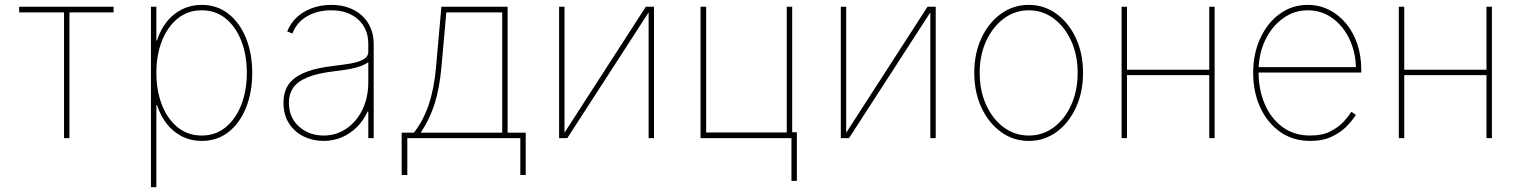

<svg xmlns="http://www.w3.org/2000/svg" viewBox="-20 -574 6317 798"><path d="M59.6 -522.5V-545.9H452.1V-522.5H268.6V0H246.1V-522.5Z M607.4 204.1V-545.9H629.9V-406.2H632.8Q647 -451.7 674.1 -484.9Q701.2 -518.1 738 -535.9Q774.9 -553.7 818.4 -553.7Q882.3 -553.7 929.4 -516.6Q976.6 -479.5 1002.4 -415.5Q1028.3 -351.6 1028.3 -271.5Q1028.3 -190.9 1002.7 -126.7Q977.1 -62.5 929.9 -25.4Q882.8 11.7 818.4 11.7Q774.4 11.7 737.8 -6.3Q701.2 -24.4 674.3 -57.9Q647.5 -91.3 632.8 -136.7H629.9V204.1ZM818.4 -10.7Q876 -10.7 918 -45.2Q960 -79.6 982.9 -138.7Q1005.9 -197.8 1005.9 -271.5Q1005.9 -345.2 982.9 -404.1Q960 -462.9 918 -497.1Q876 -531.2 818.4 -531.2Q760.7 -531.2 718.5 -497.1Q676.3 -462.9 653.1 -404.1Q629.9 -345.2 629.9 -271.5Q629.9 -197.8 652.8 -138.7Q675.8 -79.6 718 -45.2Q760.3 -10.7 818.4 -10.7Z M1325.2 11.7Q1280.3 11.7 1242.2 -6.8Q1204.1 -25.4 1181.2 -61Q1158.2 -96.7 1158.2 -147.5Q1158.2 -175.3 1167 -199.7Q1175.8 -224.1 1198.2 -243.9Q1220.7 -263.7 1261 -278.1Q1301.3 -292.5 1364.3 -299.8Q1402.3 -304.2 1435.8 -309.8Q1469.2 -315.4 1490 -326.9Q1510.7 -338.4 1510.7 -359.4V-391.6Q1510.7 -455.1 1468.5 -493.2Q1426.3 -531.2 1356.4 -531.2Q1298.8 -531.2 1255.6 -505.9Q1212.4 -480.5 1195.3 -434.6L1173.8 -443.4Q1187 -477.5 1213.6 -502.2Q1240.2 -526.9 1277.1 -540.3Q1314 -553.7 1356.4 -553.7Q1397.9 -553.7 1430.7 -541.5Q1463.4 -529.3 1486.3 -507.3Q1509.3 -485.4 1521.2 -455.8Q1533.2 -426.3 1533.2 -391.6V0H1510.7V-110.4H1507.8Q1491.2 -73.7 1463.9 -46.4Q1436.5 -19 1401.4 -3.7Q1366.2 11.7 1325.2 11.7ZM1325.2 -10.7Q1377 -10.7 1418.9 -38.8Q1460.9 -66.9 1485.8 -117.2Q1510.7 -167.5 1510.7 -233.4V-315.4Q1500.5 -308.1 1486.6 -302.2Q1472.7 -296.4 1455.3 -292Q1438 -287.6 1417.2 -284.4Q1396.5 -281.2 1373 -278.3Q1299.8 -270 1257.8 -252.4Q1215.8 -234.9 1198.2 -208.7Q1180.7 -182.6 1180.7 -147.5Q1180.7 -85.9 1222.4 -48.3Q1264.2 -10.7 1325.2 -10.7Z M1649.4 153.3V-22.5H1700.2Q1719.7 -47.4 1734.9 -75.9Q1750 -104.5 1761.5 -137.9Q1772.9 -171.4 1780.5 -210Q1788.1 -248.5 1792 -293L1814.5 -545.9H2089.8V-22.5H2165V153.3H2142.6V0H1672.9V153.3ZM1728.5 -22.5H2067.4V-522.5H1835L1814.5 -293Q1806.6 -206.1 1786.1 -141.8Q1765.6 -77.6 1728.5 -22.5Z M2326.2 -22.5 2664.1 -545.9H2698.2V0H2675.8V-522.5L2337.9 0H2303.7V-545.9H2326.2Z M3272.5 -545.9V0H2891.6V-545.9H2915V-23.4H3250V-545.9ZM3292 -24.4V177.7H3269.5V-24.4Z M3497.1 -22.5 3835 -545.9H3869.1V0H3846.7V-522.5L3508.8 0H3474.6V-545.9H3497.1Z M4255.9 11.7Q4191.4 11.7 4140.1 -25.6Q4088.9 -63 4059.1 -127Q4029.3 -190.9 4029.3 -271.5Q4029.3 -352.1 4059.1 -415.8Q4088.9 -479.5 4140.1 -516.6Q4191.4 -553.7 4255.9 -553.7Q4319.8 -553.7 4370.8 -516.6Q4421.9 -479.5 4451.7 -415.5Q4481.4 -351.6 4481.4 -271.5Q4481.4 -190.9 4451.9 -127Q4422.4 -63 4371.3 -25.6Q4320.3 11.7 4255.9 11.7ZM4255.9 -10.7Q4314 -10.7 4359.9 -44.9Q4405.8 -79.1 4432.4 -138.2Q4459 -197.3 4459 -271.5Q4459 -345.2 4432.1 -404.1Q4405.3 -462.9 4359.4 -497.1Q4313.5 -531.2 4255.9 -531.2Q4198.2 -531.2 4152.1 -496.8Q4106 -462.4 4078.9 -403.8Q4051.8 -345.2 4051.8 -271.5Q4051.8 -197.3 4078.6 -138.2Q4105.5 -79.1 4151.6 -44.9Q4197.8 -10.7 4255.9 -10.7Z M5016.6 -284.2V-261.7H4656.2V-284.2ZM4664.1 -545.9V0H4641.6V-545.9ZM5028.3 -545.9V0H5005.9V-545.9Z M5425.8 11.7Q5354.5 11.7 5301 -25.6Q5247.6 -63 5218 -127.2Q5188.5 -191.4 5188.5 -271.5Q5188.5 -351.6 5218.3 -415.5Q5248 -479.5 5299.3 -516.6Q5350.6 -553.7 5415 -553.7Q5462.9 -553.7 5503.4 -533.4Q5543.9 -513.2 5574.2 -476.8Q5604.5 -440.4 5621.1 -391.6Q5637.7 -342.8 5637.7 -285.2V-272.5H5200.2V-294.9H5625.5L5615.7 -285.2Q5615.7 -353.5 5589.6 -409.4Q5563.5 -465.3 5518.3 -498.3Q5473.1 -531.2 5415 -531.2Q5358.9 -531.2 5312.5 -497.8Q5266.1 -464.4 5238.5 -407Q5210.9 -349.6 5210.9 -277.3V-274.4Q5210.9 -202.6 5236.1 -142.8Q5261.2 -83 5309.3 -46.9Q5357.4 -10.7 5425.8 -10.7Q5476.6 -10.7 5510.7 -28.6Q5544.9 -46.4 5565.9 -69.8Q5586.9 -93.3 5596.7 -109.4L5615.2 -96.7Q5603 -76.2 5578.9 -50.8Q5554.7 -25.4 5516.8 -6.8Q5479 11.7 5425.8 11.7Z M6168.9 -284.2V-261.7H5808.6V-284.2ZM5816.4 -545.9V0H5793.9V-545.9ZM6180.7 -545.9V0H6158.2V-545.9Z"/></svg>

Font: Inter Tight Thin
Style: Regular
Weight: 250
Designer: Rasmus Andersson
Foundry: rsms
Version: Version 3.004